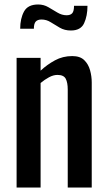

<svg xmlns="http://www.w3.org/2000/svg" viewBox="-20 -836 479 856"><path d="M54 0V-578H161V-521Q190 -548 225 -567Q260 -586 302 -586Q337 -586 355.5 -568Q374 -550 381.5 -523Q389 -496 389 -468V0H282V-437Q282 -468 273 -485Q264 -502 236 -502Q218 -502 198.5 -491.5Q179 -481 161 -466V0ZM296 -700Q268 -700 246.5 -712.5Q225 -725 206 -737Q187 -749 165 -749Q148 -749 139.5 -740Q131 -731 131 -708H70Q70 -753 87 -784.5Q104 -816 150 -816Q175 -816 195.5 -804Q216 -792 236 -780Q256 -768 277 -768Q294 -768 302 -777Q310 -786 310 -810H370Q370 -765 355 -732.5Q340 -700 296 -700Z"/></svg>

Font: Oswald
Style: Regular
Weight: 400
Designer: Vernon Adams
Foundry: Vernon Adams
Version: Version 4.103; ttfautohint (v1.8.3)